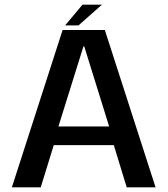

<svg xmlns="http://www.w3.org/2000/svg" viewBox="-20 -805 720 825"><path d="M31 0H155L211 -181.5H469L524.5 0H648.5L430.5 -676H249ZM231 -261.5 338.5 -605.5H342L449 -261.5ZM260 -696H317.5L418 -785H334.5Z"/></svg>

Font: Anybody Medium
Style: Regular
Weight: 500
Designer: Tyler Finck
Foundry: Etcetera Type Company
Version: Version 1.110